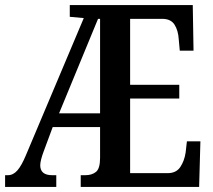

<svg xmlns="http://www.w3.org/2000/svg" viewBox="-21 -734 835 754"><path d="M-1 0V-46H10Q31 -46 47.5 -65Q64 -84 81 -125L308 -663L253 -668V-714H736L739 -535H685L681 -579Q679 -614 664.5 -637Q650 -660 616 -660H490V-401H683V-347H490V-54H637Q671 -54 687 -78Q703 -102 708 -135L713 -179H766L761 0H296V-46H314Q340 -46 356 -59Q372 -72 372 -114V-235H186L150 -138Q144 -122 140.5 -108Q137 -94 137 -85Q137 -46 184 -46H200V0ZM211 -289H372V-660H364Z"/></svg>

Font: Noto Serif Devanagari ExtraCondensed SemiBold
Style: Regular
Weight: 600
Width: 2
Designer: Universal Thirst, Indian Type Foundry and the Monotype Design Team
Foundry: Monotype Imaging Inc.
Version: Version 2.004; ttfautohint (v1.8.4.7-5d5b)